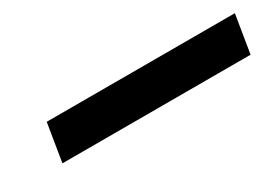

<svg xmlns="http://www.w3.org/2000/svg" viewBox="-14 -502 567 403"><g transform="rotate(-30 269.0 -300.0)"><path d="M67 -254H523L538 -346H82Z"/></g></svg>

Font: Charger Sport
Style: BdObl
Weight: 700
Designer: Jasper
Foundry: Cannot Into Space Fonts
Version: Version 1.1